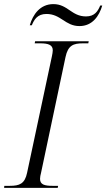

<svg xmlns="http://www.w3.org/2000/svg" viewBox="-34 -915 518 935"><path d="M353 -788C416 -788 449 -837 464 -888H454C443 -861 427 -835 385 -835C314 -835 296 -895 226 -895C161 -895 126 -844 111 -792H121C132 -819 148 -847 192 -847C263 -847 283 -788 353 -788ZM-14 0H247L249 -10H222C183 -10 161 -16 161 -44C161 -51 163 -64 166 -74L285 -637C297 -694 323 -704 370 -704H396L398 -714H137L135 -704H162C202 -704 223 -696 223 -670C223 -663 221 -651 219 -642L98 -74C87 -20 61 -10 14 -10H-13Z"/></svg>

Font: Noto Serif Display Light
Style: Italic
Weight: 300
Italic angle: -12°
Designer: Monotype Design Team
Foundry: Monotype Imaging Inc.
Version: Version 2.009